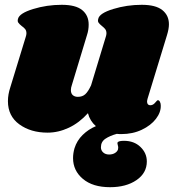

<svg xmlns="http://www.w3.org/2000/svg" viewBox="-20 -549 726 799"><path d="M594 -138Q592 -130 592 -126Q592 -119 595.5 -115Q599 -111 605 -111Q617 -111 625.5 -121.5Q634 -132 637 -132Q642 -132 645.5 -125.5Q649 -119 649 -110Q650 -82 629 -54.5Q608 -27 570 -9Q532 9 485 9Q472 9 466 8Q437 16 418.5 28.5Q400 41 400 64Q400 77 409.5 85.5Q419 94 434 94Q448 94 458 88Q468 82 471 73Q472 70 472 65Q472 61 470 54Q468 47 469 44Q473 37 496 37Q538 37 564.5 62.5Q591 88 591 123Q591 171 548 200.5Q505 230 438 230Q366 230 325 195.5Q284 161 284 109Q284 89 290 68Q300 36 324 12.5Q348 -11 379 -24Q354 -46 346 -78Q310 -38 266.5 -17.5Q223 3 178 3Q108 3 60.5 -31.5Q13 -66 13 -128Q13 -156 23 -186L87 -395Q90 -404 90 -410Q90 -421 85 -427.5Q80 -434 70 -441Q60 -449 56 -455Q52 -461 55 -471Q61 -494 118 -511.5Q175 -529 237 -529Q295 -529 322 -507Q349 -485 349 -447Q349 -424 342 -403L279 -195Q275 -184 275 -174Q275 -160 283 -153Q291 -146 304 -146Q323 -146 335 -157Q347 -168 359 -194L420 -395Q423 -404 423 -410Q423 -421 418 -427.5Q413 -434 404 -441Q394 -449 390 -455Q386 -461 389 -471Q394 -494 451 -511.5Q508 -529 570 -529Q628 -529 655.5 -507Q683 -485 683 -448Q683 -429 675 -403Z"/></svg>

Font: Shrikhand
Style: Regular
Weight: 400
Italic angle: -14°
Version: Version 1.000;PS 1.000;hotconv 1.0.88;makeotf.lib2.5.647800